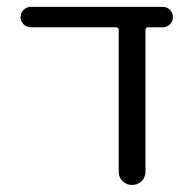

<svg xmlns="http://www.w3.org/2000/svg" viewBox="-20 -562 573 560"><path d="M404.3 -61.5Q404.3 -44.9 393.1 -33.7Q381.8 -22.5 365.2 -22.5Q348.6 -22.5 337.4 -33.7Q326.2 -44.9 326.2 -61.5V-474.6Q326.2 -482.4 318.4 -482.4H70.3Q57.6 -482.4 48.8 -491.2Q40 -500 40 -512.2Q40 -524.4 48.8 -533.2Q57.6 -542 70.3 -542H455.1Q466.8 -542 475.6 -533.2Q484.4 -524.4 484.4 -512.2Q484.4 -500 475.6 -491.2Q466.8 -482.4 455.1 -482.4H412.1Q404.3 -482.4 404.3 -474.6Z"/></svg>

Font: Gen Jyuu Gothic P Normal
Style: Regular
Weight: 300
Designer: [Source Han Sans]
Ryoko NISHIZUKA  (kana & ideographs); Paul D. Hunt (Latin, Greek & Cyrillic); Wenlong ZHANG  (bopomofo
Version: Version 1.002.20150607